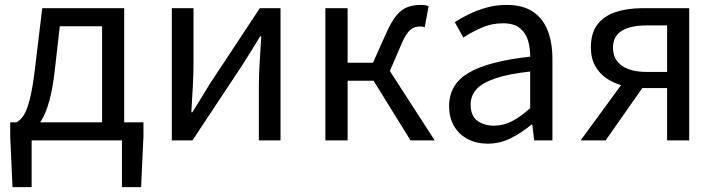

<svg xmlns="http://www.w3.org/2000/svg" viewBox="-20 -577 2944 789"><path d="M110 0V192.1H31.4L22 -16.5V-74.3H569.5V-16.5L559.8 192.1H481.2V0ZM399.5 -27.6V-469H225.7L204.8 -285.3Q196.2 -210 182.1 -160.5Q168.1 -111 150.1 -81.9Q132.2 -52.8 111.6 -39.1Q91 -25.4 69.5 -20.8L48 -74.3Q63.8 -83 77 -102.5Q90.1 -122 102.2 -168.5Q114.4 -214.9 124.6 -302.5L153.6 -543.4H490.3V-27.6Z M686.1 0V-543.4H775.2V-316.1Q775.2 -273.5 772.3 -220.9Q769.4 -168.3 766.3 -115.7H770.5Q786.3 -141.1 806.8 -174.2Q827.4 -207.3 842.2 -232.3L1047.7 -543.4H1132.8V0H1043.8V-226.7Q1043.8 -269.9 1047.2 -322.5Q1050.5 -375.1 1053.7 -427.7H1049.1Q1033.9 -402.7 1013.2 -369.2Q992.6 -335.7 976.8 -311.1L770.9 0Z M1317.1 0V-543.4H1408.5V-319.1H1512.6L1567.1 -440.8Q1589.2 -490.4 1610.4 -515Q1631.5 -539.6 1655.6 -548.2Q1679.8 -556.8 1709 -556.8Q1718.3 -556.8 1727 -555.6Q1735.6 -554.4 1741.3 -551.2L1725.3 -464.9Q1720.9 -466.9 1717 -467.5Q1713 -468.1 1707 -468.1Q1693 -468.1 1680.4 -463.2Q1667.8 -458.2 1655.2 -442.5Q1642.7 -426.7 1628.7 -393.5L1582.1 -285.2L1766.4 0H1667L1515.2 -245.3H1408.5V0Z M1984.2 13.4Q1938.9 13.4 1903.1 -4.9Q1867.2 -23.2 1846.4 -57.9Q1825.6 -92.5 1825.6 -141.3Q1825.6 -230.1 1905.5 -277.5Q1985.3 -325 2158.7 -344.2Q2159.1 -379.4 2149.8 -410.5Q2140.5 -441.7 2116.2 -461.5Q2091.9 -481.3 2047 -481.3Q1999.6 -481.3 1958.1 -462.8Q1916.7 -444.3 1884 -422.7L1848.9 -486Q1874 -502.3 1906.8 -518.5Q1939.6 -534.7 1978.9 -545.7Q2018.1 -556.8 2061.5 -556.8Q2128.2 -556.8 2169.8 -529.1Q2211.3 -501.4 2230.7 -451.5Q2250.1 -401.6 2250.1 -334V0H2175.2L2167.5 -64.9H2163.7Q2125.6 -32.7 2080.3 -9.7Q2034.9 13.4 1984.2 13.4ZM2009.8 -60.6Q2049 -60.6 2084.3 -79Q2119.5 -97.4 2158.7 -132.4V-283.2Q2067.7 -273.1 2013.8 -254.3Q1960 -235.5 1937 -209.1Q1914.1 -182.6 1914.1 -147.4Q1914.1 -100.4 1941.9 -80.5Q1969.6 -60.6 2009.8 -60.6Z M2721.4 0V-215.2H2620.7Q2580.6 -215.2 2542.5 -224.4Q2504.4 -233.7 2474.1 -253.9Q2443.8 -274 2426 -305.7Q2408.1 -337.4 2408.1 -382.3Q2408.1 -442.1 2435.9 -477.4Q2463.6 -512.7 2511.7 -528Q2559.8 -543.4 2620.3 -543.4H2812.2V0ZM2636.2 -281.5H2721.4V-472.5H2636.2Q2571.9 -472.5 2535.4 -450.6Q2499 -428.6 2499 -380.3Q2499 -332.9 2535.4 -307.2Q2571.9 -281.5 2636.2 -281.5ZM2366 0 2557.4 -261.6 2633.3 -234.9 2468.8 0Z"/></svg>

Font: Shanggu Sans SC VF
Style: Regular
Weight: 250
Designer: GuiWonder
Version: Version 1.021